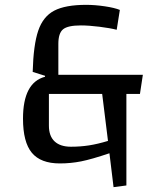

<svg xmlns="http://www.w3.org/2000/svg" viewBox="-20 -660 624 793"><path d="M558 -272H502V106L449 113L432 -27Q358 -2 315 6.5Q272 15 227 15Q148 15 111.5 -29Q75 -73 75 -170Q75 -319 166 -343V-347L115 -363Q118 -475 138 -533.5Q158 -592 204 -616Q250 -640 336 -640Q372 -640 412.5 -634Q453 -628 475 -619L462 -537Q435 -544 391 -549.5Q347 -555 314 -555Q260 -555 240.5 -539Q221 -523 221 -479V-351H570ZM402 -272H182V-141Q182 -98 205.5 -76Q229 -54 273 -54Q312 -54 347.5 -59.5Q383 -65 426 -78Z"/></svg>

Font: Changa
Style: Regular
Weight: 400
Designer: Eduardo Rodriguez Tunni
Foundry: Eduardo Rodriguez Tunni
Version: Version 2.002; ttfautohint (v1.5.10-5e6f)